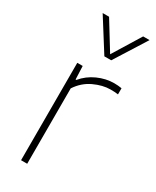

<svg xmlns="http://www.w3.org/2000/svg" viewBox="-207 -865 750 922"><g transform="rotate(30 168.0 -404.0)"><path d="M85 0V-540H115L118 -466.5H122Q152.5 -503.5 197.5 -523.8Q242.5 -544 288 -544Q311 -544 330 -540.5V-506.5Q319.5 -508 309.8 -508.5Q300 -509 287.5 -509Q245 -509 197.2 -486.8Q149.5 -464.5 119 -418V0ZM182 -632 71 -808H106.5L201 -654.5L295.5 -808H331L220 -632Z"/></g></svg>

Font: Encode Sans Th
Style: Regular
Weight: 100
Designer: Multiple Designers
Foundry: Impallari Type
Version: Version 3.002; ttfautohint (v1.8.3) -l 8 -r 50 -G 200 -x 14 